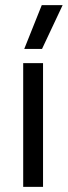

<svg xmlns="http://www.w3.org/2000/svg" viewBox="-20 -725 263 745"><path d="M142 -705H223L143 -535H74ZM70 -480H147V0H70Z"/></svg>

Font: Prompt Light
Style: Regular
Weight: 300
Designer: Katatrad Team
Foundry: CadsonDemak
Version: Version 1.001